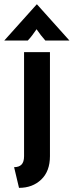

<svg xmlns="http://www.w3.org/2000/svg" viewBox="-63 -660 344 896"><path d="M25.7 216.7 2.8 120.1Q25.7 120.1 37.5 108Q49.3 95.8 49.3 68.8V-416.7H170.1V68.8Q170.1 138.9 129.5 177.8Q88.9 216.7 25.7 216.7ZM-43.1 -470.8 108.3 -639.6H109.7L261.1 -470.8H148.6Q137.5 -483.3 127.8 -495.8Q118.1 -508.3 107.6 -523.6Q97.2 -508.3 87.8 -495.8Q78.5 -483.3 66.7 -470.8Z"/></svg>

Font: Afacad Flux
Style: Bold
Weight: 700
Designer: Kristian Moeller
Foundry: Dicotype
Version: Version 1.100